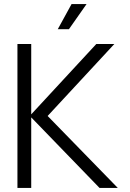

<svg xmlns="http://www.w3.org/2000/svg" viewBox="-20 -927 640 947"><path d="M66 0V-710H134V-363L455 -710H544L215 -355L561 0H471L134 -348V0ZM265 -783 333 -907H407L320 -783Z"/></svg>

Font: Geist Mono Light
Style: Regular
Weight: 300
Monospace: yes
Designer: Basement.studio, Andrés Briganti, Mateo Zaragoza
Foundry: Basement.studio, Vercel, Andrés Briganti, Guido Ferreyra, Mateo Zaragoza
Version: Version 1.500; ttfautohint (v1.8.4.7-5d5b)